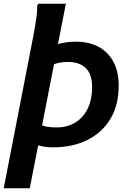

<svg xmlns="http://www.w3.org/2000/svg" viewBox="-30 -780 694 1032"><path d="M-10 232 150 -591Q154 -613 159 -642Q164 -671 167.5 -700Q171 -729 170 -750L176 -760H324L130 232ZM255 12Q227 12 201.5 7.5Q176 3 159 -4H118L141 -116H180Q196 -104 220 -99.5Q244 -95 274 -95Q361 -95 413 -153.5Q465 -212 465 -312Q465 -381 431 -414Q397 -447 334 -447Q309 -447 285 -442Q261 -437 241 -427H214L244 -530Q272 -541 294.5 -546.5Q317 -552 337.5 -554Q358 -556 379 -556Q447 -556 498.5 -529Q550 -502 579 -449Q608 -396 608 -320Q608 -215 563.5 -141Q519 -67 439.5 -27.5Q360 12 255 12Z"/></svg>

Font: Kufam SemiBold
Style: Italic
Weight: 600
Italic angle: -11°
Designer: Artur Schmal
Foundry: Original Type
Version: Version 1.301; ttfautohint (v1.8.3)